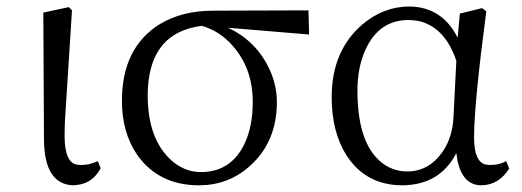

<svg xmlns="http://www.w3.org/2000/svg" viewBox="-20 -548 1582 582"><path d="M203.1 13.7Q114.3 11.7 113.3 -125L111.3 -509.8L188.5 -526.4L198.2 -516.6Q176.8 -182.6 176.8 -180.7Q175.8 -155.3 175.8 -132.8Q176.8 -59.6 209 -49.8Q217.8 -47.9 227.5 -47.9Q252 -47.9 276.4 -59.6L285.2 -38.1Q260.7 7.8 212.9 12.7Q207 13.7 203.1 13.7Z M588.9 -26.4Q680.7 -26.4 721.7 -113.3Q746.1 -165 746.1 -239.3Q746.1 -341.8 683.6 -411.1Q645.5 -454.1 591.8 -469.7Q428.7 -449.2 427.7 -259.8Q427.7 -126 500 -61.5Q540 -26.4 588.9 -26.4ZM917 -443.4 670.9 -463.9Q757.8 -423.8 797.9 -335.9Q819.3 -288.1 819.3 -239.3Q819.3 -116.2 735.4 -43Q670.9 13.7 583 13.7Q460.9 13.7 395.5 -79.1Q349.6 -146.5 349.6 -242.2Q349.6 -403.3 463.9 -474.6Q532.2 -515.6 625 -515.6L915 -516.6Z M1354.5 -191.4 1363.3 -363.3Q1329.1 -465.8 1249 -484.4Q1233.4 -487.3 1217.8 -487.3Q1128.9 -487.3 1087.9 -397.5Q1063.5 -343.8 1063.5 -273.4Q1063.5 -104.5 1145.5 -48.8Q1176.8 -28.3 1214.8 -28.3Q1280.3 -28.3 1322.3 -88.9Q1351.6 -132.8 1354.5 -191.4ZM1514.6 -59.6 1523.4 -37.1Q1492.2 12.7 1439.5 13.7Q1383.8 13.7 1367.2 -58.6Q1365.2 -70.3 1363.3 -84Q1313.5 12.7 1200.2 13.7Q1088.9 13.7 1030.3 -77.1Q985.4 -147.5 985.4 -253.9Q985.4 -393.6 1078.1 -473.6Q1142.6 -528.3 1220.7 -528.3Q1320.3 -527.3 1367.2 -433.6L1374 -506.8L1441.4 -523.4L1454.1 -513.7Q1417 -232.4 1417 -131.8Q1417 -59.6 1450.2 -49.8Q1458 -47.9 1467.8 -47.9Q1493.2 -47.9 1514.6 -59.6Z"/></svg>

Font: GenYoMin JP Regular
Style: Regular
Weight: 400
Version: Version 1.001;PS 1;hotconv 16.6.51;makeotf.lib2.5.65220 DEVE